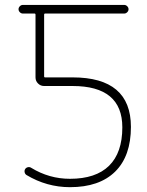

<svg xmlns="http://www.w3.org/2000/svg" viewBox="-20 -775 602 784"><path d="M487.3 -719.7H164.1Q160.2 -719.7 160.2 -714.8V-462.9Q160.2 -459 164.1 -459H276.4Q514.6 -459 514.6 -256.8Q514.6 -137.7 450.2 -74.2Q385.7 -10.7 265.6 -10.7Q170.9 -10.7 87.9 -60.5Q82 -64.5 80.6 -71.8Q79.1 -79.1 83 -85Q86.9 -90.8 94.2 -92.3Q101.6 -93.8 107.4 -89.8Q180.7 -44.9 265.6 -44.9Q371.1 -44.9 425.3 -98.1Q479.5 -151.4 479.5 -254.9Q479.5 -423.8 276.4 -423.8H160.2Q145.5 -423.8 135.3 -434.1Q125 -444.3 125 -459V-714.8Q125 -719.7 121.1 -719.7H73.2Q66.4 -719.7 61 -725.1Q55.7 -730.5 55.7 -737.3Q55.7 -744.1 61 -749.5Q66.4 -754.9 73.2 -754.9H487.3Q494.1 -754.9 499.5 -749.5Q504.9 -744.1 504.9 -737.3Q504.9 -730.5 499.5 -725.1Q494.1 -719.7 487.3 -719.7Z"/></svg>

Font: Gen Jyuu Gothic ExtraLight
Style: Regular
Weight: 100
Designer: [Source Han Sans]
Ryoko NISHIZUKA  (kana & ideographs); Paul D. Hunt (Latin, Greek & Cyrillic); Wenlong ZHANG  (bopomofo
Version: Version 1.002.20150607